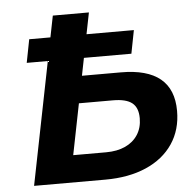

<svg xmlns="http://www.w3.org/2000/svg" viewBox="-53 -795 860 848"><g transform="rotate(-5 377.5 -371.0)"><path d="M64 0 212 -742H372L317 -466H490Q722 -466 722 -275Q722 -191 680 -129Q638 -67 561 -33.5Q484 0 380 0ZM248 -120H394Q443 -120 479 -136.5Q515 -153 535 -184Q555 -215 555 -257Q555 -304 528.5 -325Q502 -346 444 -346H293ZM79 -544 99 -647H563L543 -544Z"/></g></svg>

Font: MOST Montserrat
Style: Bold Italic
Weight: 700
Italic angle: -11.3°
Designer: Julieta Ulanovsky
Foundry: Julieta Ulanovsky
Version: Version 8.000;March 11, 2024;FontCreator 15.0.0.2926 64-bit